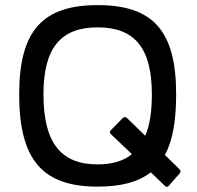

<svg xmlns="http://www.w3.org/2000/svg" viewBox="-20 -725 771 751"><path d="M362 5C453 5 521 -13 570 -51L625 2C629 7 636 7 640 2L683 -47C687 -51 687 -58 683 -62L625 -119C656 -176 669 -254 669 -356C669 -603 580 -705 362 -705C145 -705 55 -603 55 -356C55 -101 145 5 362 5ZM150 -356C150 -537 217 -618 362 -618C507 -618 574 -537 574 -356C574 -289 566 -235 548 -194L476 -264C472 -268 465 -268 461 -264L413 -215C409 -211 409 -205 413 -201L496 -122C463 -95 418 -82 362 -82C217 -82 150 -168 150 -356Z"/></svg>

Font: Aldone Medium
Style: Regular
Weight: 500
Designer: Pietro Gregorini
Version: Version 1.500;FEAKit 1.0